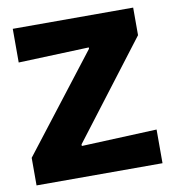

<svg xmlns="http://www.w3.org/2000/svg" viewBox="-70 -651 647 713"><g transform="rotate(-10 253.0 -294.0)"><path d="M11 0V-104L291 -466V-471L25 -461V-588H479V-484L202 -121V-115L486 -127V0Z"/></g></svg>

Font: Ruda SemiBold
Style: Bold
Weight: 900
Designer: Mariela Monsalve and Angelina Sanchez
Foundry: Mariela Monsalve and Angelina Sanchez
Version: Version 2.000